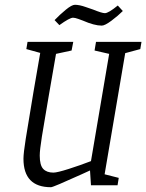

<svg xmlns="http://www.w3.org/2000/svg" viewBox="-20 -774 611 802"><path d="M503 -552 417 -46 476 -31 471 0H360L356 -62L321 -46Q202 8 193 8Q78 8 78 -111Q78 -134 87.5 -194Q97 -254 120 -391L148 -553L90 -569L95 -599H286L279 -563L214 -549L183 -370Q164 -260 155 -203.5Q146 -147 146 -124Q146 -84 160.5 -68.5Q175 -53 203 -53Q219 -53 267.5 -68.5Q316 -84 360 -101L436 -549L375 -563L381 -599H571L566 -569ZM326 -688Q321 -690 307 -695Q293 -700 285 -700Q271 -700 228 -669L208 -690Q230 -713 255 -733.5Q280 -754 293 -754Q312 -754 338.5 -744.5Q365 -735 369 -734Q406 -719 418 -719Q433 -719 472 -751L493 -728Q473 -708 445.5 -687.5Q418 -667 405 -667Q374 -667 326 -688Z"/></svg>

Font: Grenze Light
Style: Italic
Weight: 300
Italic angle: -10°
Designer: Renata Polastri
Foundry: Omnibus-Type
Version: Version 1.002; ttfautohint (v1.8)